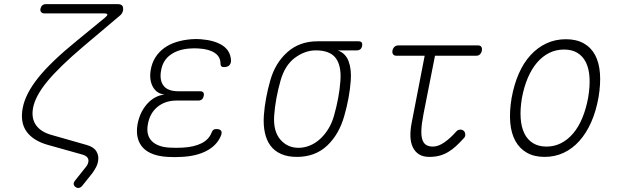

<svg xmlns="http://www.w3.org/2000/svg" viewBox="-20 -750 3040 930"><path d="M559 -673 385 -526Q267 -426 209 -355.5Q151 -285 140 -227Q131 -176 155 -143Q179 -110 231 -96L399 -48Q433 -39 446.5 -17.5Q460 4 455 31Q453 45 445.5 59.5Q438 74 427 89L380 148Q372 158 363.5 160Q355 162 346 156Q338 150 337 142Q336 134 344 124L391 65Q399 56 403 48.5Q407 41 408 34Q410 21 403 12.5Q396 4 380 -1L209 -49Q140 -69 108.5 -113Q77 -157 90 -227Q103 -296 165.5 -374Q228 -452 355 -555L488 -664Q501 -675 500 -680Q499 -685 484 -685H196Q185 -685 179.5 -691Q174 -697 176 -708Q179 -719 185.5 -724.5Q192 -730 203 -730H550Q566 -730 572 -722.5Q578 -715 576 -699Q574 -691 570 -684.5Q566 -678 559 -673Z M1099 -458Q1099 -450 1097 -444Q1095 -438 1090.5 -433.5Q1086 -429 1079.5 -427Q1073 -425 1064 -425Q1060 -425 1057 -426Q1054 -427 1052 -429Q1050 -431 1049 -434.5Q1048 -438 1048 -442Q1048 -475 1020.5 -493.5Q993 -512 945 -515Q934 -516 922 -516Q910 -516 899 -515Q842 -511 805 -484Q768 -457 760 -407Q752 -361 772.5 -334.5Q793 -308 844 -308H949Q960 -308 964.5 -302.5Q969 -297 967 -286Q965 -275 958.5 -269Q952 -263 941 -263H836Q780 -263 742.5 -232Q705 -201 696 -147Q687 -95 715.5 -66.5Q744 -38 801 -35Q817 -34 833.5 -34Q850 -34 866 -35Q920 -38 956 -56Q992 -74 1005 -108Q1007 -113 1009 -116Q1011 -119 1013.5 -121Q1016 -123 1019.5 -124Q1023 -125 1027 -125Q1036 -125 1042 -123Q1048 -121 1051 -116.5Q1054 -112 1053.5 -106Q1053 -100 1050 -92Q1030 -45 980 -19Q930 7 858 10Q842 11 825.5 11Q809 11 793 10Q753 8 722.5 -3Q692 -14 673 -34Q654 -54 647 -82.5Q640 -111 646 -147Q657 -207 693 -247Q729 -287 777 -292Q739 -296 720.5 -329.5Q702 -363 710 -411Q716 -446 733 -472.5Q750 -499 775.5 -517.5Q801 -536 834.5 -546.5Q868 -557 907 -560Q918 -561 930 -561Q942 -561 953 -560Q1019 -555 1057.5 -530Q1096 -505 1099 -458Z M1708 -506H1616Q1654 -492 1668.5 -453.5Q1683 -415 1679 -360Q1676 -318 1668 -275Q1660 -232 1648 -190Q1623 -100 1565 -45Q1507 10 1418 10Q1374 10 1342 -4Q1310 -18 1290.5 -44Q1271 -70 1263 -107Q1255 -144 1258 -190Q1261 -232 1269 -275Q1277 -318 1289 -360Q1313 -445 1372 -497.5Q1431 -550 1518 -550H1716Q1727 -550 1731.5 -544.5Q1736 -539 1734 -528Q1732 -517 1725.5 -511.5Q1719 -506 1708 -506ZM1426 -34Q1453 -34 1479.5 -44.5Q1506 -55 1529 -75.5Q1552 -96 1570 -125Q1588 -154 1598 -190Q1610 -232 1618 -275Q1626 -318 1629 -360Q1634 -432 1606 -469Q1578 -506 1510 -506Q1457 -506 1408.5 -470Q1360 -434 1339 -360Q1327 -318 1319 -275Q1311 -232 1308 -190Q1303 -115 1337.5 -74.5Q1372 -34 1426 -34Z M2296 -530Q2307 -530 2311.5 -523Q2316 -516 2314 -505Q2312 -494 2305 -487Q2298 -480 2287 -480H2087L2031 -196Q2022 -149 2021 -119Q2020 -89 2026.5 -71.5Q2033 -54 2046 -47Q2059 -40 2077 -40Q2103 -40 2132.5 -60.5Q2162 -81 2189 -112Q2197 -121 2207 -122Q2217 -123 2224 -118Q2232 -113 2233.5 -101Q2235 -89 2227 -81Q2207 -59 2188.5 -42Q2170 -25 2150.5 -13.5Q2131 -2 2109 4Q2087 10 2060 10Q2029 10 2009.5 -2.5Q1990 -15 1979.5 -37Q1969 -59 1968 -89Q1967 -119 1974 -155L2037 -480H1900Q1889 -480 1884 -487Q1879 -494 1881 -505Q1883 -516 1890.5 -523Q1898 -530 1909 -530Z M2618 10Q2568 10 2532.5 -10Q2497 -30 2476.5 -67Q2456 -104 2451.5 -156.5Q2447 -209 2458 -275Q2470 -341 2493 -393.5Q2516 -446 2550 -483Q2584 -520 2627 -540Q2670 -560 2721 -560Q2772 -560 2807.5 -540Q2843 -520 2862.5 -483.5Q2882 -447 2886 -395Q2890 -343 2879 -278Q2867 -211 2843.5 -158Q2820 -105 2786.5 -67.5Q2753 -30 2710.5 -10Q2668 10 2618 10ZM2627 -40Q2665 -40 2697.5 -56.5Q2730 -73 2756 -103.5Q2782 -134 2800.5 -178.5Q2819 -223 2829 -278Q2838 -331 2835.5 -374Q2833 -417 2818.5 -447Q2804 -477 2777.5 -493.5Q2751 -510 2712 -510Q2673 -510 2640 -493.5Q2607 -477 2581 -446.5Q2555 -416 2536.5 -372.5Q2518 -329 2508 -275Q2499 -221 2502 -177.5Q2505 -134 2520 -103.5Q2535 -73 2562 -56.5Q2589 -40 2627 -40Z"/></svg>

Font: Maple Mono Thin
Style: Italic
Weight: 250
Italic angle: -10°
Monospace: yes
Designer: subframe7536
Version: Version 7.000